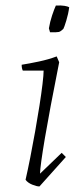

<svg xmlns="http://www.w3.org/2000/svg" viewBox="-20 -662 285 691"><path d="M137 -408H62Q58 -416 58 -429Q84 -433 119.5 -440.5Q155 -448 184 -459L193 -438Q158 -262 141.5 -164.5Q125 -67 124 -37L202 -112L217 -97L122 9Q112 9 96 2.5Q80 -4 72 -15Q80 -50 89 -95.5Q98 -141 106.5 -189Q115 -237 122 -281.5Q129 -326 133 -359.5Q137 -393 137 -408ZM160 -546Q158 -554 156 -560Q160 -584 167.5 -606.5Q175 -629 181 -642Q200 -643 212 -641Q224 -639 229 -636Q226 -612 218.5 -587.5Q211 -563 208 -558Q206 -556 201 -552Q196 -548 192 -547Q182 -545 160 -546Z"/></svg>

Font: Labrada Lght
Style: Italic
Weight: 300
Italic angle: -7°
Designer: Mercedes Jáuregui
Foundry: Omnibus-Type Team
Version: Version 1.000; ttfautohint (v1.8.4.7-5d5b)